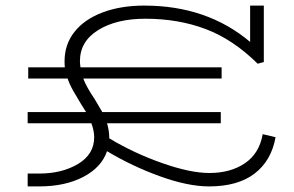

<svg xmlns="http://www.w3.org/2000/svg" viewBox="-20 -654 1052 687"><path d="M966 -163Q951 -79 891 -33Q831 13 728 13Q653 13 553 -23Q453 -59 363 -113Q343 -55 278 -21Q213 13 120 13H79V-33H120Q202 -33 259.5 -67.5Q317 -102 317 -163Q317 -186 307 -213H79V-253H288Q286 -257 268 -285Q255 -306 242 -329Q229 -352 222 -373H81V-413H212Q211 -420 211 -435Q211 -495 246.5 -540Q282 -585 347 -609.5Q412 -634 496 -634Q721 -634 875 -504V-634H924V-432L902 -426Q814 -513 716 -550Q618 -587 500 -587Q397 -587 331.5 -546.5Q266 -506 266 -435Q266 -427 268 -413H773V-373H278Q289 -343 319 -299Q343 -259 346 -253H770V-213H363Q371 -186 371 -160V-159Q459 -106 560 -70.5Q661 -35 729 -35Q805 -35 856.5 -70Q908 -105 920 -174Z"/></svg>

Font: BioRhyme Expanded Light
Style: Regular
Weight: 300
Width: 7
Designer: Aoife Mooney
Foundry: Aoife Mooney Type
Version: Version 1.000